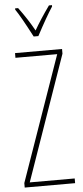

<svg xmlns="http://www.w3.org/2000/svg" viewBox="-62 -984 439 1017"><g transform="rotate(-5 157.0 -475.0)"><path d="M27 0V-24L260 -689H38V-714H288V-689L56 -25H295V0ZM255 -943Q221 -891 169 -793H144Q85 -906 59 -943V-950H75Q122 -887 157 -824Q189 -880 239 -950H255Z"/></g></svg>

Font: Noto Sans Display Thin Cond
Style: Regular
Weight: 250
Width: 3
Designer: Monotype Design team
Foundry: Monotype Imaging Inc.
Version: Version 1.000